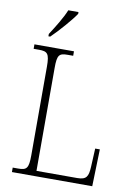

<svg xmlns="http://www.w3.org/2000/svg" viewBox="-100 -994 743 1057"><g transform="rotate(10 271.5 -465.5)"><path d="M111 -784V-771H121C163 -811 228 -886 251 -921V-931H194C176 -886 140 -829 111 -784ZM43 0H492L498 -207H472L467 -104C464 -50 455 -30 402 -30H175V-606C175 -679 186 -689 234 -689H264V-714H43V-689H72C120 -689 132 -679 132 -605V-109C132 -35 120 -25 73 -25H43Z"/></g></svg>

Font: Noto Serif Ethiopic SemiCondensed ExtraLight
Style: Regular
Weight: 200
Width: 4
Designer: Monotype Design Team
Foundry: Monotype Imaging Inc.
Version: Version 2.102